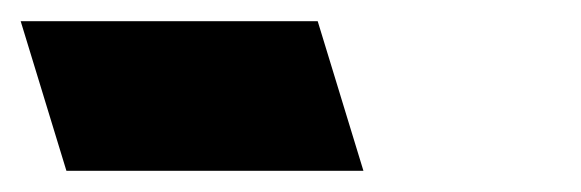

<svg xmlns="http://www.w3.org/2000/svg" viewBox="-253 -751 548 181"><path d="M68.2 -660 89.6 -590H-50.4H-190.4L-211.8 -660L-212.1 -661L-233.5 -731H-93.5H46.5L67.9 -661Z"/></svg>

Font: Nordica Plus
Style: NordicaClassicRgOpObl
Weight: 500
Version: Version 1.01